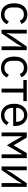

<svg xmlns="http://www.w3.org/2000/svg" viewBox="1655 -2223 580 3930"><g transform="rotate(90 1945.0 -258.0)"><path d="M47 0ZM277 12Q223 12 180 -7Q137 -26 107.5 -61Q78 -96 62.5 -146Q47 -196 47 -258Q47 -320 62.5 -370Q78 -420 107.5 -455Q137 -490 180 -509Q223 -528 277 -528Q354 -528 400.5 -494.5Q447 -461 470 -407L403 -373Q389 -413 357 -435Q325 -457 277 -457Q241 -457 214 -445.5Q187 -434 169 -413.5Q151 -393 142 -364.5Q133 -336 133 -302V-214Q133 -146 169.5 -102.5Q206 -59 277 -59Q374 -59 417 -149L475 -110Q450 -54 400.5 -21Q351 12 277 12Z M588 -516H666V-230L658 -106H662L726 -216L932 -516H1006V0H928V-286L936 -410H932L868 -300L662 0H588Z M1138 0ZM1368 12Q1314 12 1271 -7Q1228 -26 1198.5 -61Q1169 -96 1153.5 -146Q1138 -196 1138 -258Q1138 -320 1153.5 -370Q1169 -420 1198.5 -455Q1228 -490 1271 -509Q1314 -528 1368 -528Q1445 -528 1491.5 -494.5Q1538 -461 1561 -407L1494 -373Q1480 -413 1448 -435Q1416 -457 1368 -457Q1332 -457 1305 -445.5Q1278 -434 1260 -413.5Q1242 -393 1233 -364.5Q1224 -336 1224 -302V-214Q1224 -146 1260.5 -102.5Q1297 -59 1368 -59Q1465 -59 1508 -149L1566 -110Q1541 -54 1491.5 -21Q1442 12 1368 12Z M1794 -446H1618V-516H2050V-446H1874V0H1794Z M2104 0ZM2336 12Q2283 12 2240.5 -7Q2198 -26 2167.5 -61.5Q2137 -97 2120.5 -146.5Q2104 -196 2104 -258Q2104 -319 2120.5 -369Q2137 -419 2167.5 -454.5Q2198 -490 2240.5 -509Q2283 -528 2336 -528Q2388 -528 2429 -509Q2470 -490 2499 -456.5Q2528 -423 2543.5 -377Q2559 -331 2559 -276V-238H2188V-214Q2188 -181 2198.5 -152.5Q2209 -124 2228.5 -103Q2248 -82 2276.5 -70Q2305 -58 2341 -58Q2390 -58 2426.5 -81Q2463 -104 2483 -147L2540 -106Q2515 -53 2462 -20.5Q2409 12 2336 12ZM2336 -461Q2303 -461 2276 -449.5Q2249 -438 2229.5 -417Q2210 -396 2199 -367.5Q2188 -339 2188 -305V-298H2473V-309Q2473 -378 2435.5 -419.5Q2398 -461 2336 -461Z M2691 -516H2796L2953 -248H2957L3113 -516H3217V0H3139V-420H3134L3105 -364L2954 -108L2803 -364L2774 -420H2769V0H2691Z M3387 -516H3465V-230L3457 -106H3461L3525 -216L3731 -516H3805V0H3727V-286L3735 -410H3731L3667 -300L3461 0H3387Z"/></g></svg>

Font: Aneliza
Style: Regular
Weight: 400
Designer: Mike Abbink, Paul van der Laan, Pieter van Rosmalen
Foundry: Bold Monday
Version: Version 3.001;September 8, 2019;FontCreator 11.5.0.2425 64-b